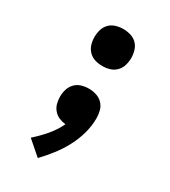

<svg xmlns="http://www.w3.org/2000/svg" viewBox="-183 -618 816 923"><g transform="rotate(30 225.0 -156.5)"><path d="M225 -323Q204 -323 184 -329Q164 -335 149.5 -350Q135 -365 129 -385Q123 -405 123 -426Q123 -446 129 -466.5Q135 -487 149.5 -501.5Q164 -516 184 -522Q204 -528 225 -528Q246 -528 266 -522Q286 -516 300.5 -501.5Q315 -487 321 -466.5Q327 -446 327 -426Q327 -405 321 -385Q315 -365 300.5 -350Q286 -335 266 -329Q246 -323 225 -323ZM178 215 100 147Q134 117 163.5 82.5Q193 48 212 8Q193 6 175.5 -1.5Q158 -9 145.5 -23.5Q133 -38 128 -56.5Q123 -75 123 -94Q123 -115 129 -135Q135 -155 149.5 -170Q164 -185 184 -191Q204 -197 225 -197Q246 -197 266.5 -190.5Q287 -184 301.5 -169Q316 -154 321.5 -133.5Q327 -113 327 -92Q327 -48 315 -5.5Q303 37 282.5 75.5Q262 114 235 149Q208 184 178 215Z"/></g></svg>

Font: Iosevka Etoile Extrabold
Style: Regular
Weight: 800
Designer: Belleve Invis
Foundry: Belleve Invis
Version: Version 22.1.2; ttfautohint (v1.8.4)